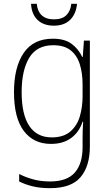

<svg xmlns="http://www.w3.org/2000/svg" viewBox="-20 -807 571 1002"><path d="M256 -605Q318 -605 354 -578Q390 -551 409 -510H412L418 -595H449V-42Q449 60 400.5 117.5Q352 175 241 175Q190 175 151 165.5Q112 156 80 140V101Q113 118 153 129Q193 140 241 140Q330 140 370.5 93.5Q411 47 411 -39V-78Q411 -102 411.5 -124Q412 -146 414 -172H411Q393 -117 351 -86.5Q309 -56 246 -56Q155 -56 104 -124Q53 -192 53 -326Q53 -456 103.5 -530.5Q154 -605 256 -605ZM258 -571Q172 -571 132.5 -505.5Q93 -440 93 -326Q93 -209 133 -149.5Q173 -90 250 -90Q312 -90 347.5 -121Q383 -152 397 -201Q411 -250 411 -305V-365Q411 -425 396.5 -471.5Q382 -518 348.5 -544.5Q315 -571 258 -571ZM382 -787Q377 -734 346 -703.5Q315 -673 261 -673Q208 -673 176.5 -702.5Q145 -732 142 -787H172Q175 -749 197.5 -727.5Q220 -706 262 -706Q304 -706 326 -727.5Q348 -749 352 -787Z"/></svg>

Font: Noto Sans Malayalam UI SemiCondensed ExtraLight
Style: Regular
Weight: 200
Width: 4
Designer: Jelle Bosma - Monotype Design Team
Foundry: Monotype Imaging Inc.
Version: Version 2.104; ttfautohint (v1.8.4.7-5d5b)